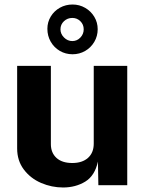

<svg xmlns="http://www.w3.org/2000/svg" viewBox="-20 -821 646 851"><path d="M56 -163V-529H205.5V-182Q205.5 -144 230.2 -121.2Q255 -98.5 300.5 -98.5Q344.5 -98.5 370 -121.2Q395.5 -144 395.5 -184.5V-529H544V0H416L414 -105Q400.5 -42 357.8 -16Q315 10 259.5 10Q209 10 162 -10.2Q115 -30.5 85.5 -69.8Q56 -109 56 -163ZM301.5 -580.5Q270.5 -580.5 245 -595.5Q219.5 -610.5 204.8 -636.2Q190 -662 190 -693.5Q190 -723 205 -747.8Q220 -772.5 245.5 -786.8Q271 -801 301.5 -801Q332 -801 357.5 -786.2Q383 -771.5 398 -746.5Q413 -721.5 413 -691.5Q413 -661 398 -635.5Q383 -610 357.5 -595.2Q332 -580.5 301.5 -580.5ZM300.5 -639Q321.5 -639 336.2 -654.5Q351 -670 351 -691Q351 -712.5 336.2 -727Q321.5 -741.5 300.5 -741.5Q279 -741.5 263.5 -727Q248 -712.5 248 -691Q248 -670.5 263.8 -654.8Q279.5 -639 300.5 -639Z"/></svg>

Font: 1883 Sans
Style: Bold
Weight: 700
Designer: 1883 Sans project is a fork of Public Sans.
Version: Version 1.009